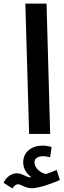

<svg xmlns="http://www.w3.org/2000/svg" viewBox="-77 -745 357 1068"><path d="M85 0H202L182 -725H64ZM-8 303C3 288 10 280 24 280C40 280 63 302 100 302C144 302 235 267 256 256L238 200C220 208 201 216 179 223C154 219 115 194 115 158C115 136 133 124 163 124C177 124 189 127 202 130L210 73C195 68 176 65 159 65C100 65 52 99 52 159C52 193 72 223 98 241C95 241 93 241 90 241C69 241 47 219 16 219C-8 219 -41 235 -57 272Z"/></svg>

Font: Noto Sans Arabic SemBd
Style: Regular
Weight: 600
Designer: Monotype Design Team, Nadine Chahine, Nizar Qandah and Khaled Hosny
Foundry: Monotype Imaging Inc.
Version: Version 2.012